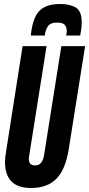

<svg xmlns="http://www.w3.org/2000/svg" viewBox="-20 -931 446 961"><path d="M135 10Q5 10 5 -121Q5 -143 11 -176L93 -700H213L126 -151Q117 -103 156 -103Q193 -103 201 -157L287 -700H406L324 -184Q308 -83 262.5 -36.5Q217 10 135 10ZM281 -911Q329 -911 359 -893.5Q389 -876 389 -819Q389 -789 381 -753H311Q313 -760 313.5 -765Q314 -770 314 -776Q314 -794 304.5 -806Q295 -818 266 -818Q232 -818 219.5 -799Q207 -780 204 -753H134Q143 -841 176.5 -876Q210 -911 281 -911Z"/></svg>

Font: Georama ExtraCondensed
Style: Bold Italic
Weight: 700
Width: 2
Italic angle: -9°
Designer: Jean-Baptiste Levee
Foundry: Production Type
Version: Version 1.000